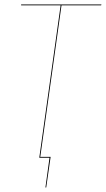

<svg xmlns="http://www.w3.org/2000/svg" viewBox="-20 -700 470 852"><path d="M73.7 -680.2H430.2L428.7 -676.3H252.9L158.7 -3.9H204.6L185.1 131.8H181.6L199.7 0H154.3L249 -676.3H73.7Z"/></svg>

Font: Fira Sans Compressed Four
Style: Italic
Weight: 100
Width: 3
Italic angle: -8°
Designer: Carrois Corporate & Edenspiekermann AG
Foundry: Carrois Corporate GbR & Edenspiekermann AG
Version: Version 4.203;PS 004.203;hotconv 1.0.88;makeotf.lib2.5.64775